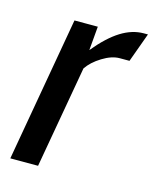

<svg xmlns="http://www.w3.org/2000/svg" viewBox="-84 -568 509 628"><g transform="rotate(15 170.0 -254.0)"><path d="M96 -490H175L168 -409Q210 -460 248.5 -484Q287 -508 326 -508H340L304 -409H271Q244 -409 212.5 -389.5Q181 -370 165 -346L104 0H10Z"/></g></svg>

Font: Cabin
Style: Italic
Weight: 400
Italic angle: -7°
Designer: Pablo Impallari
Foundry: Pablo Impallari. http://www.impallari.com Igino Marini. http://www.ikern.com
Version: Version 2.200